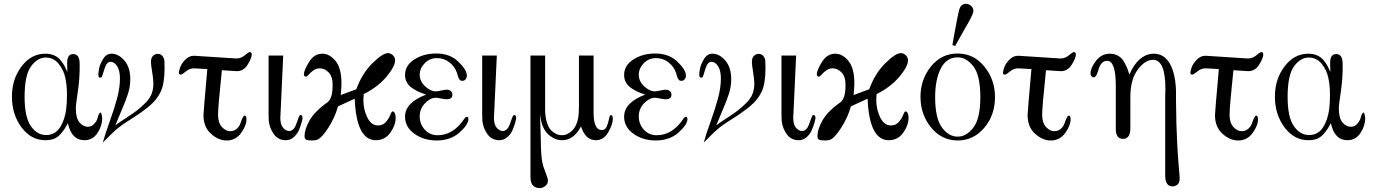

<svg xmlns="http://www.w3.org/2000/svg" viewBox="-20 -719 7160 998"><path d="M42 -216.8Q42 -307.6 92 -373.8Q142.1 -439.9 215.8 -439.9Q241.7 -439.9 262 -430.9Q282.2 -421.9 295.7 -405Q309.1 -388.2 315.4 -376Q321.8 -363.8 330.1 -345.2Q329.1 -364.3 329.1 -393.1Q329.1 -438 360.8 -438Q394 -438 394 -387.2V-357.9Q393.1 -297.9 383.5 -235.4Q374 -172.9 374 -157.2Q374 -105.5 393.1 -82.8Q412.1 -60.1 436 -60.1Q455.1 -60.1 467.5 -73Q480 -85.9 484.9 -98.1Q487.8 -105 490 -114.5Q492.2 -124 495.1 -127.9Q498 -131.8 504.9 -134.8Q510.7 -117.7 511.2 -105Q511.2 -64.9 486.6 -27.6Q461.9 9.8 418.9 9.8Q352.1 9.8 333 -78.1Q320.8 -57.1 315.4 -48.6Q310.1 -40 294.9 -22.5Q279.8 -4.9 260.5 2.4Q241.2 9.8 215.8 9.8Q141.6 9.8 91.8 -57.1Q42 -124 42 -216.8ZM107.9 -215.8Q107.9 -109.9 140.4 -63.5Q172.9 -17.1 219.2 -17.1Q266.1 -17.1 291.5 -56.2Q316.9 -95.2 324.2 -152.8Q328.1 -182.6 328.1 -227.1Q328.1 -273.9 319.6 -314.5Q311 -355 284.9 -387.5Q258.8 -419.9 217.8 -419.9Q174.8 -419.9 141.4 -374.3Q107.9 -328.6 107.9 -215.8Z M491.2 -332Q491.2 -340.8 494.9 -361.8Q498.5 -382.8 515.4 -411.4Q532.2 -439.9 559.6 -439.9Q595.7 -439.9 626.5 -404.5Q657.2 -369.1 657.2 -307.1Q657.2 -271 646.7 -236.1Q636.2 -201.2 612.3 -146Q588.4 -90.8 579.6 -67.9Q598.6 -82 637 -106.9Q675.3 -131.8 693.4 -146Q711.4 -160.2 734.9 -183.1Q758.3 -206.1 767.8 -230.5Q777.3 -254.9 777.3 -286.1Q777.3 -306.2 771 -344.5Q764.6 -382.8 764.6 -396Q764.6 -418.9 775.6 -429Q786.6 -439 799.3 -439Q816.4 -439 825 -427Q833.5 -415 834.5 -403.1Q835.4 -391.1 835.4 -367.2Q835.4 -284.2 815.4 -242.2Q795.4 -200.2 755.4 -167Q715.3 -133.8 662.4 -100.8Q609.4 -67.9 583.5 -44.9Q569.3 -32.7 544.9 -8.3Q520.5 16.1 514.6 22Q524.4 -16.1 548.8 -83.5Q573.2 -150.9 588.4 -207Q603.5 -263.2 603.5 -311Q603.5 -352.1 588.9 -375Q574.2 -397.9 554.7 -397.9Q533.7 -397.9 522.5 -359.4Q511.2 -320.8 508.3 -317.9Q491.2 -309.1 491.2 -332Z M909.7 -341.8Q909.7 -348.6 916 -367.9Q922.4 -387.2 942.4 -408.2Q962.4 -429.2 988.3 -429.2Q999.5 -429.2 1098.4 -422.1Q1197.3 -415 1208.5 -415Q1233.4 -415 1252.4 -431.6Q1271.5 -448.2 1278.3 -448.2Q1288.1 -448.2 1288.6 -436Q1288.6 -418 1267.6 -383.5Q1246.6 -349.1 1210.4 -349.1Q1209.5 -349.1 1133.3 -354Q1113.3 -162.1 1113.3 -123Q1113.3 -81.1 1133.3 -59.1Q1153.3 -37.1 1176.3 -37.1Q1196.3 -37.1 1210.4 -49.6Q1224.6 -62 1229.5 -77.4Q1234.4 -92.8 1240.5 -105.5Q1246.6 -118.2 1251.5 -118.2Q1261.2 -118.2 1261.2 -99.1Q1261.2 -65.9 1232.9 -27.3Q1204.6 11.2 1158.2 11.2Q1115.2 11.2 1076.4 -23.9Q1037.6 -59.1 1037.6 -121.1Q1037.6 -135.3 1057.6 -359.9Q1039.6 -360.8 1017.1 -362.3Q994.6 -363.8 988.3 -363.8Q965.3 -363.8 945.8 -347.4Q926.3 -331.1 919.4 -331.1Q909.7 -330.6 909.7 -341.8Z M1376 -127.9V-430.2H1452.1L1438 -123Q1438 -121.1 1437.5 -116.5Q1437 -111.8 1437 -108.9Q1437 -70.8 1451.9 -54.4Q1466.8 -38.1 1482.9 -38.1Q1507.8 -38.1 1521 -77.1Q1534.2 -116.2 1538.1 -119.1Q1543.9 -123 1548.3 -119.1Q1552.7 -115.2 1552.7 -106.9Q1552.7 -101.1 1548.3 -84.5Q1543.9 -67.9 1534.9 -45.4Q1525.9 -22.9 1507.3 -6.6Q1488.8 9.8 1465.8 9.8Q1425.8 9.8 1403.3 -21.7Q1380.9 -53.2 1377 -90.8Q1376 -103 1376 -127.9Z M1559.6 -333Q1559.6 -353 1586.2 -396.5Q1612.8 -439.9 1655.8 -439.9Q1692.9 -439.9 1723.9 -402.6Q1754.9 -365.2 1754.9 -285.2Q1754.9 -265.1 1751 -225.1L1832 -254.9Q1861.8 -336.9 1915.3 -389.9Q1968.8 -442.9 1996.6 -442.9Q2010.7 -442.9 2022.2 -431.9Q2033.7 -420.9 2033.7 -404.8Q2033.7 -374 1989.3 -320.6Q1944.8 -267.1 1870.6 -230Q1868.7 -210 1868.7 -200.2Q1868.7 -150.4 1889.2 -108.6Q1909.7 -66.9 1944.8 -66.9Q1970.7 -66.9 1986.3 -85.4Q2002 -104 2008.8 -122.1Q2015.6 -140.1 2021 -140.1Q2022.9 -140.1 2026.4 -138.2Q2029.8 -136.2 2033.2 -128.2Q2036.6 -120.1 2036.6 -107.9Q2036.6 -67.9 2008.8 -29.1Q1981 9.8 1933.6 9.8Q1832.5 9.8 1823.7 -206.1L1736.8 -166Q1721.7 -109.9 1686.8 -55.4Q1651.9 -1 1627.9 7.8Q1620.1 10.7 1603 11.2Q1580.1 11.2 1571.5 7.1Q1563 2.9 1563 -12.2Q1563 -45.4 1587.9 -90.8Q1612.8 -136.2 1670.9 -179.2Q1671.9 -179.2 1676.8 -183.1Q1681.6 -187 1683.1 -188Q1684.6 -189 1689.2 -194.1Q1693.8 -199.2 1695.8 -203.1Q1697.8 -207 1700.7 -214.6Q1703.6 -222.2 1705.3 -230.5Q1707 -238.8 1708 -251Q1709 -263.2 1709 -277.8Q1709 -321.8 1688 -342.8Q1667 -363.8 1642.6 -363.8Q1623.5 -363.8 1609.1 -353.3Q1594.7 -342.8 1585.7 -332.3Q1576.7 -321.8 1571.8 -320.8Q1565.9 -319.8 1562.7 -323.5Q1559.6 -327.1 1559.6 -333Z M2085.4 -112.8Q2085.4 -186 2194.8 -227.1Q2174.8 -233.9 2161.6 -239.5Q2148.4 -245.1 2127.9 -257.6Q2107.4 -270 2096.4 -288.1Q2085.4 -306.2 2085.4 -329.1Q2085.4 -378.9 2133.5 -409.9Q2181.6 -440.9 2247.6 -440.9Q2318.4 -440.9 2362.5 -398.4Q2406.7 -356 2406.7 -326.2Q2406.7 -314.9 2400.1 -306.9Q2393.6 -298.8 2383.8 -298.8Q2380.9 -298.8 2378.2 -299.3Q2375.5 -299.8 2373.5 -300.8Q2371.6 -301.8 2370.1 -304Q2368.7 -306.2 2367.2 -307.6Q2365.7 -309.1 2364.3 -312.5Q2362.8 -315.9 2362.3 -317.4Q2361.8 -318.8 2360.1 -323Q2358.4 -327.1 2358.4 -328.6Q2358.4 -330.1 2356.9 -334.5Q2355.5 -338.9 2355.5 -339.8Q2344.2 -373 2315.9 -395Q2287.6 -417 2251.5 -417Q2213.4 -417 2187.5 -390.4Q2161.6 -363.8 2161.6 -330.1Q2161.6 -296.9 2189.7 -270.5Q2217.8 -244.1 2245.6 -244.1Q2253.4 -244.1 2273.4 -248.5Q2293.5 -252.9 2302.7 -252.9Q2314.9 -252.9 2323.2 -245.4Q2331.5 -237.8 2331.5 -227.1Q2331.5 -203.1 2301.8 -203.1Q2290.5 -203.1 2272.7 -207Q2254.9 -210.9 2245.6 -210.9Q2216.8 -210.9 2189.2 -182.4Q2161.6 -153.8 2161.6 -113.8Q2161.6 -74.7 2187.7 -45.4Q2213.9 -16.1 2254.9 -16.1Q2336.9 -16.1 2394.5 -103Q2400.4 -111.8 2406.7 -111.8Q2414.6 -111.8 2414.6 -100.1Q2414.6 -71.3 2368.2 -30Q2321.8 11.2 2249.5 11.2Q2182.6 11.2 2134 -23.7Q2085.4 -58.6 2085.4 -112.8Z M2486.3 -127.9V-430.2H2562.5L2548.3 -123Q2548.3 -121.1 2547.9 -116.5Q2547.4 -111.8 2547.4 -108.9Q2547.4 -70.8 2562.3 -54.4Q2577.1 -38.1 2593.3 -38.1Q2618.2 -38.1 2631.3 -77.1Q2644.5 -116.2 2648.4 -119.1Q2654.3 -123 2658.7 -119.1Q2663.1 -115.2 2663.1 -106.9Q2663.1 -101.1 2658.7 -84.5Q2654.3 -67.9 2645.3 -45.4Q2636.2 -22.9 2617.7 -6.6Q2599.1 9.8 2576.2 9.8Q2536.1 9.8 2513.7 -21.7Q2491.2 -53.2 2487.3 -90.8Q2486.3 -103 2486.3 -127.9Z M2737.3 200.2V-430.2H2813.5V-152.8Q2813.5 -110.8 2823 -81.3Q2832.5 -51.8 2847.4 -38.8Q2862.3 -25.9 2875.2 -21Q2888.2 -16.1 2901.4 -16.1Q2929.2 -16.1 2953.4 -39.6Q2977.5 -63 2985.4 -106Q2989.3 -126 2989.3 -166V-430.2H3065.4V-134.8Q3065.4 -43 3107.4 -43Q3126.5 -43 3134.3 -62.5Q3142.1 -82 3145.8 -101.6Q3149.4 -121.1 3155.3 -121.1Q3165 -121.1 3165.5 -103Q3165.5 -73.2 3141.8 -31.7Q3118.2 9.8 3077.1 9.8Q3022.9 9.8 3000.5 -61H2999.5Q2962.4 9.8 2901.4 9.8Q2863.3 9.8 2829.3 -21Q2795.4 -51.8 2788.1 -120.1H2787.1Q2789.1 -73.2 2790.3 -19.5Q2791.5 34.2 2792 53.7Q2792.5 73.2 2795.4 100.6Q2798.3 127.9 2804.9 147.9Q2811.5 168 2823.2 198.2Q2828.1 210.4 2828.1 220.2Q2828.1 237.3 2814.2 248Q2800.3 258.8 2784.2 258.8Q2765.1 258.8 2751.2 246.1Q2737.3 233.4 2737.3 200.2Z M3224.1 -112.8Q3224.1 -186 3333.5 -227.1Q3313.5 -233.9 3300.3 -239.5Q3287.1 -245.1 3266.6 -257.6Q3246.1 -270 3235.1 -288.1Q3224.1 -306.2 3224.1 -329.1Q3224.1 -378.9 3272.2 -409.9Q3320.3 -440.9 3386.2 -440.9Q3457 -440.9 3501.2 -398.4Q3545.4 -356 3545.4 -326.2Q3545.4 -314.9 3538.8 -306.9Q3532.2 -298.8 3522.5 -298.8Q3519.5 -298.8 3516.8 -299.3Q3514.2 -299.8 3512.2 -300.8Q3510.3 -301.8 3508.8 -304Q3507.3 -306.2 3505.9 -307.6Q3504.4 -309.1 3502.9 -312.5Q3501.5 -315.9 3501 -317.4Q3500.5 -318.8 3498.8 -323Q3497.1 -327.1 3497.1 -328.6Q3497.1 -330.1 3495.6 -334.5Q3494.1 -338.9 3494.1 -339.8Q3482.9 -373 3454.6 -395Q3426.3 -417 3390.1 -417Q3352.1 -417 3326.2 -390.4Q3300.3 -363.8 3300.3 -330.1Q3300.3 -296.9 3328.4 -270.5Q3356.4 -244.1 3384.3 -244.1Q3392.1 -244.1 3412.1 -248.5Q3432.1 -252.9 3441.4 -252.9Q3453.6 -252.9 3461.9 -245.4Q3470.2 -237.8 3470.2 -227.1Q3470.2 -203.1 3440.4 -203.1Q3429.2 -203.1 3411.4 -207Q3393.6 -210.9 3384.3 -210.9Q3355.5 -210.9 3327.9 -182.4Q3300.3 -153.8 3300.3 -113.8Q3300.3 -74.7 3326.4 -45.4Q3352.5 -16.1 3393.6 -16.1Q3475.6 -16.1 3533.2 -103Q3539.1 -111.8 3545.4 -111.8Q3553.2 -111.8 3553.2 -100.1Q3553.2 -71.3 3506.8 -30Q3460.4 11.2 3388.2 11.2Q3321.3 11.2 3272.7 -23.7Q3224.1 -58.6 3224.1 -112.8Z M3614.7 -332Q3614.7 -340.8 3618.4 -361.8Q3622.1 -382.8 3638.9 -411.4Q3655.8 -439.9 3683.1 -439.9Q3719.2 -439.9 3750 -404.5Q3780.8 -369.1 3780.8 -307.1Q3780.8 -271 3770.3 -236.1Q3759.8 -201.2 3735.8 -146Q3711.9 -90.8 3703.1 -67.9Q3722.2 -82 3760.5 -106.9Q3798.8 -131.8 3816.9 -146Q3835 -160.2 3858.4 -183.1Q3881.8 -206.1 3891.4 -230.5Q3900.9 -254.9 3900.9 -286.1Q3900.9 -306.2 3894.5 -344.5Q3888.2 -382.8 3888.2 -396Q3888.2 -418.9 3899.2 -429Q3910.2 -439 3922.9 -439Q3939.9 -439 3948.5 -427Q3957 -415 3958 -403.1Q3959 -391.1 3959 -367.2Q3959 -284.2 3939 -242.2Q3918.9 -200.2 3878.9 -167Q3838.9 -133.8 3785.9 -100.8Q3732.9 -67.9 3707 -44.9Q3692.9 -32.7 3668.5 -8.3Q3644 16.1 3638.2 22Q3647.9 -16.1 3672.4 -83.5Q3696.8 -150.9 3711.9 -207Q3727.1 -263.2 3727.1 -311Q3727.1 -352.1 3712.4 -375Q3697.8 -397.9 3678.2 -397.9Q3657.2 -397.9 3646 -359.4Q3634.8 -320.8 3631.8 -317.9Q3614.7 -309.1 3614.7 -332Z M4042 -127.9V-430.2H4118.2L4104 -123Q4104 -121.1 4103.5 -116.5Q4103 -111.8 4103 -108.9Q4103 -70.8 4117.9 -54.4Q4132.8 -38.1 4148.9 -38.1Q4173.8 -38.1 4187 -77.1Q4200.2 -116.2 4204.1 -119.1Q4210 -123 4214.4 -119.1Q4218.8 -115.2 4218.8 -106.9Q4218.8 -101.1 4214.4 -84.5Q4210 -67.9 4200.9 -45.4Q4191.9 -22.9 4173.3 -6.6Q4154.8 9.8 4131.8 9.8Q4091.8 9.8 4069.3 -21.7Q4046.9 -53.2 4043 -90.8Q4042 -103 4042 -127.9Z M4225.6 -333Q4225.6 -353 4252.2 -396.5Q4278.8 -439.9 4321.8 -439.9Q4358.9 -439.9 4389.9 -402.6Q4420.9 -365.2 4420.9 -285.2Q4420.9 -265.1 4417 -225.1L4498 -254.9Q4527.8 -336.9 4581.3 -389.9Q4634.8 -442.9 4662.6 -442.9Q4676.8 -442.9 4688.2 -431.9Q4699.7 -420.9 4699.7 -404.8Q4699.7 -374 4655.3 -320.6Q4610.8 -267.1 4536.6 -230Q4534.7 -210 4534.7 -200.2Q4534.7 -150.4 4555.2 -108.6Q4575.7 -66.9 4610.8 -66.9Q4636.7 -66.9 4652.3 -85.4Q4668 -104 4674.8 -122.1Q4681.6 -140.1 4687 -140.1Q4689 -140.1 4692.4 -138.2Q4695.8 -136.2 4699.2 -128.2Q4702.6 -120.1 4702.6 -107.9Q4702.6 -67.9 4674.8 -29.1Q4647 9.8 4599.6 9.8Q4498.5 9.8 4489.7 -206.1L4402.8 -166Q4387.7 -109.9 4352.8 -55.4Q4317.9 -1 4293.9 7.8Q4286.1 10.7 4269 11.2Q4246.1 11.2 4237.5 7.1Q4229 2.9 4229 -12.2Q4229 -45.4 4253.9 -90.8Q4278.8 -136.2 4336.9 -179.2Q4337.9 -179.2 4342.8 -183.1Q4347.7 -187 4349.1 -188Q4350.6 -189 4355.2 -194.1Q4359.9 -199.2 4361.8 -203.1Q4363.8 -207 4366.7 -214.6Q4369.6 -222.2 4371.3 -230.5Q4373 -238.8 4374 -251Q4375 -263.2 4375 -277.8Q4375 -321.8 4354 -342.8Q4333 -363.8 4308.6 -363.8Q4289.6 -363.8 4275.1 -353.3Q4260.7 -342.8 4251.7 -332.3Q4242.7 -321.8 4237.8 -320.8Q4231.9 -319.8 4228.8 -323.5Q4225.6 -327.1 4225.6 -333Z M5151.9 -214.8Q5151.9 -119.6 5095.7 -54.2Q5039.6 11.2 4958.5 11.2Q4874.5 11.2 4819.6 -56.4Q4764.6 -124 4764.6 -215.1Q4764.6 -306.2 4819.1 -373.5Q4873.5 -440.9 4957.5 -440.9Q5041.5 -440.9 5096.7 -373Q5151.9 -305.2 5151.9 -214.8ZM4840.8 -214.8Q4840.8 -105 4875.7 -56.9Q4910.6 -8.8 4958.5 -8.8Q5003.4 -8.8 5039.6 -55.9Q5075.7 -103 5075.7 -215.1Q5075.7 -327.1 5039.6 -374Q5003.4 -420.9 4958.5 -420.9Q4899.4 -420.9 4870.1 -362.8Q4840.8 -304.7 4840.8 -214.8ZM4930.7 -484.9Q4930.7 -486.8 4938.2 -530Q4945.8 -573.2 4955.3 -620.1Q4964.8 -667 4967.8 -674.8Q4977.5 -698.7 5000.5 -699.2Q5015.6 -699.2 5027.6 -688.7Q5039.6 -678.2 5039.6 -662.1Q5039.6 -647.9 5012.7 -600.1Q5007.8 -591.3 4994.6 -568.8Q4965.8 -518.1 4944.8 -480Z M5193.4 -341.8Q5193.4 -348.6 5199.7 -367.9Q5206.1 -387.2 5226.1 -408.2Q5246.1 -429.2 5272 -429.2Q5283.2 -429.2 5382.1 -422.1Q5481 -415 5492.2 -415Q5517.1 -415 5536.1 -431.6Q5555.2 -448.2 5562 -448.2Q5571.8 -448.2 5572.3 -436Q5572.3 -418 5551.3 -383.5Q5530.3 -349.1 5494.1 -349.1Q5493.2 -349.1 5417 -354Q5397 -162.1 5397 -123Q5397 -81.1 5417 -59.1Q5437 -37.1 5460 -37.1Q5480 -37.1 5494.1 -49.6Q5508.3 -62 5513.2 -77.4Q5518.1 -92.8 5524.2 -105.5Q5530.3 -118.2 5535.2 -118.2Q5544.9 -118.2 5544.9 -99.1Q5544.9 -65.9 5516.6 -27.3Q5488.3 11.2 5441.9 11.2Q5398.9 11.2 5360.1 -23.9Q5321.3 -59.1 5321.3 -121.1Q5321.3 -135.3 5341.3 -359.9Q5323.2 -360.8 5300.8 -362.3Q5278.3 -363.8 5272 -363.8Q5249 -363.8 5229.5 -347.4Q5210 -331.1 5203.1 -331.1Q5193.4 -330.6 5193.4 -341.8Z M5648.4 -336.9Q5648.4 -365.7 5677 -402.8Q5705.6 -439.9 5748.5 -439.9Q5773.4 -439.9 5793 -428.5Q5812.5 -417 5824 -395.5Q5835.4 -374 5840.1 -362.5Q5844.7 -351.1 5850.6 -331.1Q5871.6 -382.8 5905 -411.4Q5938.5 -439.9 5977.5 -439.9Q6029.3 -439.9 6059.1 -390.9Q6088.9 -341.8 6092.8 -250V-195.8Q6093.8 -71.8 6098.6 19.5Q6103.5 110.8 6107.7 153.8Q6111.8 196.8 6111.8 208Q6111.8 231 6100.3 240.5Q6088.9 250 6075.7 250Q6036.6 250 6036.6 193.8V-219.2Q6036.6 -222.2 6037.1 -235.6Q6037.6 -249 6037.6 -258.8Q6037.6 -407.7 5973.6 -408.2Q5931.6 -408.2 5893.6 -356.7Q5855.5 -305.2 5855.5 -214.8V-53.2Q5855.5 2.9 5817.6 2.9Q5779.8 2.9 5779.8 -48.8V-274.9Q5779.8 -402.8 5734.9 -402.8Q5716.8 -402.8 5705.8 -389.4Q5694.8 -376 5690.7 -360.1Q5686.5 -344.2 5680.2 -330.6Q5673.8 -316.9 5664.6 -316.9Q5658.7 -316.9 5653.6 -322.5Q5648.4 -328.1 5648.4 -336.9Z M6167.5 -341.8Q6167.5 -348.6 6173.8 -367.9Q6180.2 -387.2 6200.2 -408.2Q6220.2 -429.2 6246.1 -429.2Q6257.3 -429.2 6356.2 -422.1Q6455.1 -415 6466.3 -415Q6491.2 -415 6510.3 -431.6Q6529.3 -448.2 6536.1 -448.2Q6545.9 -448.2 6546.4 -436Q6546.4 -418 6525.4 -383.5Q6504.4 -349.1 6468.3 -349.1Q6467.3 -349.1 6391.1 -354Q6371.1 -162.1 6371.1 -123Q6371.1 -81.1 6391.1 -59.1Q6411.1 -37.1 6434.1 -37.1Q6454.1 -37.1 6468.3 -49.6Q6482.4 -62 6487.3 -77.4Q6492.2 -92.8 6498.3 -105.5Q6504.4 -118.2 6509.3 -118.2Q6519 -118.2 6519 -99.1Q6519 -65.9 6490.7 -27.3Q6462.4 11.2 6416 11.2Q6373 11.2 6334.2 -23.9Q6295.4 -59.1 6295.4 -121.1Q6295.4 -135.3 6315.4 -359.9Q6297.4 -360.8 6274.9 -362.3Q6252.4 -363.8 6246.1 -363.8Q6223.1 -363.8 6203.6 -347.4Q6184.1 -331.1 6177.2 -331.1Q6167.5 -330.6 6167.5 -341.8Z M6606.9 -216.8Q6606.9 -307.6 6657 -373.8Q6707 -439.9 6780.8 -439.9Q6806.6 -439.9 6826.9 -430.9Q6847.2 -421.9 6860.6 -405Q6874 -388.2 6880.4 -376Q6886.7 -363.8 6895 -345.2Q6894 -364.3 6894 -393.1Q6894 -438 6925.8 -438Q6959 -438 6959 -387.2V-357.9Q6958 -297.9 6948.5 -235.4Q6939 -172.9 6939 -157.2Q6939 -105.5 6958 -82.8Q6977.1 -60.1 7001 -60.1Q7020 -60.1 7032.5 -73Q7044.9 -85.9 7049.8 -98.1Q7052.7 -105 7054.9 -114.5Q7057.1 -124 7060.1 -127.9Q7063 -131.8 7069.8 -134.8Q7075.7 -117.7 7076.2 -105Q7076.2 -64.9 7051.5 -27.6Q7026.9 9.8 6983.9 9.8Q6917 9.8 6897.9 -78.1Q6885.7 -57.1 6880.4 -48.6Q6875 -40 6859.9 -22.5Q6844.7 -4.9 6825.4 2.4Q6806.2 9.8 6780.8 9.8Q6706.5 9.8 6656.7 -57.1Q6606.9 -124 6606.9 -216.8ZM6672.9 -215.8Q6672.9 -109.9 6705.3 -63.5Q6737.8 -17.1 6784.2 -17.1Q6831.1 -17.1 6856.4 -56.2Q6881.8 -95.2 6889.2 -152.8Q6893.1 -182.6 6893.1 -227.1Q6893.1 -273.9 6884.5 -314.5Q6876 -355 6849.9 -387.5Q6823.7 -419.9 6782.7 -419.9Q6739.7 -419.9 6706.3 -374.3Q6672.9 -328.6 6672.9 -215.8Z"/></svg>

Font: CMU Serif Upright Italic
Style: UprightItalic
Weight: 500
Version: Version 0.7.0